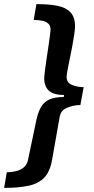

<svg xmlns="http://www.w3.org/2000/svg" viewBox="-45 -755 458 934"><path d="M132 -735Q192 -735 233.5 -727Q275 -719 297.5 -695.5Q320 -672 320 -626Q320 -613 316 -586Q312 -559 306 -527Q300 -495 293.5 -464.5Q287 -434 283 -411.5Q279 -389 279 -381Q279 -353 305 -342Q331 -331 362 -331L346 -244Q313 -244 281.5 -231Q250 -218 245 -185L209 19Q199 79 171 108.5Q143 138 94.5 148.5Q46 159 -25 159L-12 83Q7 83 29 78.5Q51 74 68.5 61Q86 48 91 24L133 -176Q141 -211 155 -235Q169 -259 195 -271Q221 -283 265 -283L267 -293Q215 -293 192.5 -314Q170 -335 170 -375Q170 -383 173 -408Q176 -433 181 -465Q186 -497 190.5 -528.5Q195 -560 198 -582.5Q201 -605 201 -610Q201 -631 189 -641Q177 -651 158.5 -654.5Q140 -658 119 -658Z"/></svg>

Font: Archivo SemiBold
Style: Bold Italic
Weight: 700
Italic angle: -10°
Version: Version 2.001